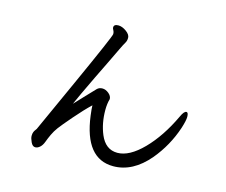

<svg xmlns="http://www.w3.org/2000/svg" viewBox="-104 -877 1208 1027"><g transform="rotate(15 500.0 -363.5)"><path d="M169 9Q154 9 144.5 -11.5Q135 -32 135 -45Q135 -58 138.5 -66.5Q142 -75 146 -79.5Q150 -84 152 -88Q154 -92 285 -381.5Q416 -671 416 -684Q416 -696 411 -704Q406 -712 406 -718Q406 -736 431 -736Q452 -736 475 -719.5Q498 -703 498 -685Q498 -668 490.5 -656Q483 -644 468 -612.5Q453 -581 430.5 -534.5Q408 -488 382 -435Q356 -382 332 -330Q308 -278 304 -268L349 -316Q395 -365 406.5 -376.5Q418 -388 436 -388Q454 -388 471 -374Q488 -360 488 -343Q480 -316 480 -281Q480 -208 505 -148Q535 -76 601 -76Q667 -76 742 -152.5Q817 -229 874 -350Q889 -383 902 -383Q913 -383 913 -358Q913 -338 899 -294Q864 -189 794 -105Q706 -1 598 -1Q442 -1 412 -231Q407 -270 407 -287Q369 -251 321.5 -196Q274 -141 258.5 -120Q243 -99 232.5 -76.5Q222 -54 214.5 -33.5Q207 -13 194.5 -2Q182 9 169 9Z"/></g></svg>

Font: LXGW WenKai Mono Medium
Style: Regular
Weight: 500
Monospace: yes
Designer: LXGW / Fontworks Inc.
Foundry: LXGW / Fontworks Inc.
Version: Version 1.520; June 14, 2025